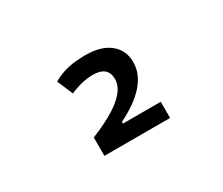

<svg xmlns="http://www.w3.org/2000/svg" viewBox="-66 -856 718 618"><g transform="rotate(-30 293.0 -547.0)"><path d="M176.8 -391.6V-460Q330.1 -521.5 330.1 -588.4Q330.1 -636.2 274.4 -636.2Q234.9 -636.2 189.5 -616.2L164.6 -674.8Q191.9 -690.4 220.5 -696.8Q249 -703.1 286.1 -703.1Q343.3 -703.1 375.7 -677.2Q408.2 -651.4 408.2 -606.4Q408.2 -521.5 280.3 -458V-451.7H420.9V-391.6Z"/></g></svg>

Font: Cascadia Code PL SemiLight
Style: Regular
Weight: 350
Monospace: yes
Designer: Aaron Bell
Foundry: Saja Typeworks
Version: Version 2404.023; ttfautohint (v1.8.4)